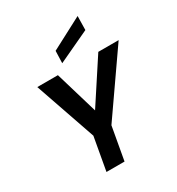

<svg xmlns="http://www.w3.org/2000/svg" viewBox="-222 -1106 1146 1243"><g transform="rotate(-30 350.5 -484.0)"><path d="M206 0 250 -246 93 -700H247L347 -363L330 -365L549 -700H701L385 -246L341 0ZM310 -753 313 -844 549 -968 547 -864Z"/></g></svg>

Font: DM Sans 17pt
Style: Bold Italic
Weight: 700
Italic angle: -10°
Version: Version 4.004;gftools[0.9.30]